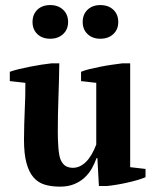

<svg xmlns="http://www.w3.org/2000/svg" viewBox="-20 -714 596 746"><path d="M73.2 -171.4Q73.2 -200.7 74.2 -231.9Q75.2 -263.2 76.2 -288.1Q77.6 -313 78.1 -338.6Q78.6 -364.3 78.6 -392.1L18.1 -398.9V-435.1Q32.7 -440.4 54 -445.6Q75.2 -450.7 97.9 -455.1Q120.6 -459.5 142.3 -462.9Q164.1 -466.3 179.2 -467.8H210.4Q209.5 -398.4 207 -332.8Q204.6 -267.1 204.6 -202.6Q204.6 -187.5 205.1 -171.4Q205.6 -155.3 206.8 -140.4Q208 -125.5 210.2 -112.8Q212.4 -100.1 216.3 -91.8Q224.1 -75.2 235.8 -68.6Q247.6 -62 263.2 -62Q290.5 -62 313.7 -84.7Q336.9 -107.4 354 -152.3V-392.1L294.9 -398.9V-435.1Q308.6 -440.9 329.1 -445.8Q349.6 -450.7 371.8 -455.1Q394 -459.5 416 -462.6Q438 -465.8 454.6 -467.8H485.8V-64.5L545.4 -57.6V-25.4Q532.7 -20 513.7 -14.4Q494.6 -8.8 473.6 -4.2Q452.6 0.5 431.9 3.9Q411.1 7.3 395 8.8H364.3L358.4 -99.6H355Q347.7 -78.6 336.4 -58.8Q325.2 -39.1 308.1 -23.4Q291 -7.8 267.6 1.7Q244.1 11.2 212.9 11.2Q179.7 11.2 153.8 3.4Q127.9 -4.4 110.1 -24.9Q92.3 -45.4 82.8 -80.8Q73.2 -116.2 73.2 -171.4ZM106.4 -628.4Q106.4 -658.2 125.2 -676.3Q144 -694.3 175.3 -694.3Q205.6 -694.3 225.1 -676.3Q244.6 -658.2 244.6 -628.4Q244.6 -599.6 225.1 -581.5Q205.6 -563.5 175.3 -563.5Q144 -563.5 125.2 -581.5Q106.4 -599.6 106.4 -628.4ZM301.3 -628.4Q301.3 -658.2 320.3 -676.3Q339.4 -694.3 369.6 -694.3Q400.9 -694.3 420.2 -676.3Q439.5 -658.2 439.5 -628.4Q439.5 -599.6 420.2 -581.5Q400.9 -563.5 369.6 -563.5Q339.4 -563.5 320.3 -581.5Q301.3 -599.6 301.3 -628.4Z"/></svg>

Font: PT Astra Serif
Style: Bold
Weight: 700
Designer: A.Korolkova, I. Chaeva
Foundry: ParaType Ltd
Version: Version 1.002